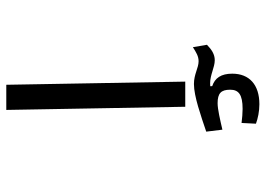

<svg xmlns="http://www.w3.org/2000/svg" viewBox="-140 -726 865 626"><g transform="rotate(90 293.0 -412.5)"><path d="M255.9 0H337.9L327.6 -583.5H245.6ZM133.3 -608.4C150.4 -619.1 162.6 -627 179.2 -627C201.2 -627 221.2 -611.8 253.4 -611.8C293.5 -611.8 357.9 -634.8 408.7 -651.9L402.3 -704.6C370.6 -697.3 335.9 -689 315.9 -689C283.7 -689 272 -700.2 272 -730C272 -757.3 287.6 -770.5 334.5 -770.5C349.1 -770.5 364.7 -769 380.4 -767.1L382.8 -814C365.7 -820.3 342.8 -825.2 319.3 -825.2C255.9 -825.2 219.7 -792.5 219.7 -736.8C219.7 -700.2 233.9 -680.2 260.3 -671.4L260.7 -665C257.8 -664.6 254.9 -664.6 251 -664.6C223.1 -664.6 199.2 -679.7 175.8 -679.7C156.2 -679.7 141.1 -669.4 125.5 -654.3Z"/></g></svg>

Font: Cascadia Code SemiLight
Style: Regular
Weight: 350
Monospace: yes
Designer: Aaron Bell
Foundry: Saja Typeworks
Version: Version 2404.023